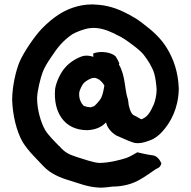

<svg xmlns="http://www.w3.org/2000/svg" viewBox="-20 -749 882 885"><path d="M36 -287C39 -215 56 -145 84 -95C111 -51 149 -17 180 17C212 51 256 70 301 83C344 96 388 115 444 116C461 116 483 113 499 111C548 111 591 98 621 81C655 62 681 42 699 30C703 28 718 24 722 9L724 4C717 -11 705 -33 677 -34L664 -36C646 -39 632 -43 613 -47C597 -39 586 -30 563 -21C535 -12 483 2 437 2C408 0 368 -15 338 -24C314 -32 296 -38 280 -50C268 -59 262 -65 253 -76H252C232 -97 202 -126 188 -150C168 -185 151 -244 151 -296C151 -327 167 -392 177 -417C184 -436 197 -458 214 -483C247 -533 269 -560 313 -591C330 -601 368 -616 392 -619C434 -625 473 -610 501 -597C526 -585 548 -574 568 -559C594 -540 623 -520 642 -497C662 -471 681 -442 691 -410C697 -388 700 -364 702 -337C702 -310 695 -283 689 -268C673 -233 661 -209 631 -199C620 -205 608 -213 593 -220C586 -225 578 -242 573 -266C573 -274 570 -289 569 -294V-295L568 -296C554 -341 558 -401 528 -452L530 -457C525 -469 519 -480 513 -489C495 -507 451 -514 421 -506L410 -503V-487C397 -492 375 -496 354 -488C327 -478 298 -459 279 -436C260 -415 239 -372 234 -339V-338C225 -236 273 -149 382 -149H383C421 -151 448 -163 469 -185C470 -181 471 -176 473 -172V-171C483 -150 501 -132 521 -122H522C544 -113 565 -102 591 -93C599 -90 607 -89 615 -89C637 -89 657 -97 671 -102C692 -109 712 -125 725 -139C767 -184 801 -248 804 -335V-343C801 -416 781 -475 750 -526C721 -574 682 -608 638 -641C621 -655 600 -668 580 -679C537 -702 493 -722 433 -727C364 -735 301 -713 257 -686C226 -667 197 -642 171 -615C139 -581 91 -511 71 -466C53 -424 36 -350 36 -287ZM345 -315V-320C346 -333 359 -359 366 -366C376 -376 398 -390 413 -390H415C419 -391 431 -386 437 -382H438V-381C447 -375 455 -365 461 -355C458 -335 454 -314 446 -297C439 -285 418 -260 410 -258H408C403 -256 398 -254 397 -254L395 -255H393C386 -255 374 -258 366 -261C354 -273 344 -293 345 -315Z"/></svg>

Font: Hussar Pisanka
Style: Bd
Weight: 700
Designer: Robert Jablonski
Foundry: Cannot Into Space Fonts
Version: Version 1.070